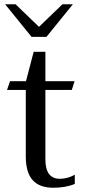

<svg xmlns="http://www.w3.org/2000/svg" viewBox="-20 -871 397 901"><path d="M101 -137V-449H13L27 -490H102L138 -628H193V-490H330L317 -449H193V-123Q193 -32 261 -32Q297 -32 331 -51V-8Q289 10 230 10Q165 10 133 -26Q101 -62 101 -137ZM4 -851H53L163 -745L273 -851H322L198 -698H128Z"/></svg>

Font: Fahkwang
Style: Regular
Weight: 400
Version: Version 1.000; ttfautohint (v1.6)